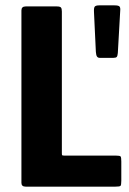

<svg xmlns="http://www.w3.org/2000/svg" viewBox="-20 -697 483 717"><path d="M76 0Q60 0 60 -14V-658Q60 -673 76 -673H192Q204 -673 207.5 -669Q211 -665 211 -654V-125Q211 -119 212 -117.5Q213 -116 220 -116H412Q428 -116 430.5 -112.5Q433 -109 433 -94V-22Q433 -6 430 -3Q427 0 411 0ZM352 -481Q346 -481 342.5 -485.5Q339 -490 338 -503L331 -651Q330 -668 334 -672.5Q338 -677 351 -677H407Q423 -677 426.5 -672.5Q430 -668 429 -658L420 -499Q419 -488 416 -484.5Q413 -481 404 -481Z"/></svg>

Font: Glory ExtraBold
Style: Regular
Weight: 800
Designer: Robert Leuschke
Foundry: Robert Leuschke
Version: Version 1.011